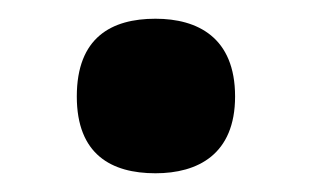

<svg xmlns="http://www.w3.org/2000/svg" viewBox="-20 -177 333 205"><path d="M146 8C191 8 231 -12 231 -74C231 -137 191 -157 146 -157C99 -157 62 -137 62 -74C62 -12 99 8 146 8Z"/></svg>

Font: Noto Serif Tamil SemiCondensed ExtraBold
Style: Regular
Weight: 800
Width: 4
Designer: Indian Type Foundry, Tom Grace, and the Monotype Design Team
Foundry: Monotype Imaging Inc.
Version: Version 2.004